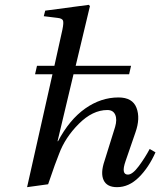

<svg xmlns="http://www.w3.org/2000/svg" viewBox="-20 -762 663 794"><path d="M92 12 197 -455H125L133 -490H205L238 -639Q244 -668 240.5 -677Q237 -686 218 -688L161 -695L167 -718L347 -742L352 -737L293 -490H522L514 -455H284L218 -178H220Q267 -267 332 -313Q397 -359 470 -359Q528 -359 544.5 -316Q561 -273 540 -214L499 -95Q480 -40 509 -40Q528 -40 554 -75Q580 -110 599 -146L623 -132Q595 -69 554 -28.5Q513 12 464 12Q422 12 408.5 -17Q395 -46 412 -96L456 -237Q465 -268 456.5 -287.5Q448 -307 424 -307Q363 -307 306 -250Q249 -193 224 -125Q211 -94 179 0Z"/></svg>

Font: Heuristica
Style: Italic
Weight: 400
Italic angle: -13°
Version: Version 1.0.2